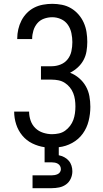

<svg xmlns="http://www.w3.org/2000/svg" viewBox="-20 -763 540 1003"><path d="M150 220V153H250Q258 153 266 151.5Q274 150 281.5 146.5Q289 143 293.5 136Q298 129 298 121Q298 112 294 104.5Q290 97 282.5 92.5Q275 88 266.5 86.5Q258 85 250 85H213V6Q179 1 148.5 -14Q118 -29 96.5 -55Q75 -81 64.5 -113.5Q54 -146 54 -180H132Q132 -156 140 -133Q148 -110 165 -93.5Q182 -77 205.5 -69.5Q229 -62 252 -62Q270 -62 288 -66Q306 -70 320.5 -80.5Q335 -91 346 -105.5Q357 -120 363 -136.5Q369 -153 371.5 -171Q374 -189 374 -207Q374 -225 371.5 -242.5Q369 -260 362.5 -276.5Q356 -293 344.5 -307Q333 -321 318 -330.5Q303 -340 285.5 -343.5Q268 -347 250 -347H194V-417H250Q274 -417 296.5 -426Q319 -435 333.5 -453.5Q348 -472 353 -495.5Q358 -519 358 -543Q358 -566 353 -590Q348 -614 334.5 -633.5Q321 -653 299 -663Q277 -673 253 -673Q231 -673 210 -665.5Q189 -658 175 -641.5Q161 -625 154.5 -603.5Q148 -582 148 -561V-559H70V-562Q70 -586 75.5 -610Q81 -634 92 -655.5Q103 -677 120 -694.5Q137 -712 158.5 -723Q180 -734 204.5 -738.5Q229 -743 253 -743Q278 -743 303.5 -738Q329 -733 351 -720Q373 -707 390 -687.5Q407 -668 417.5 -644.5Q428 -621 432 -595.5Q436 -570 436 -544Q436 -520 432 -495.5Q428 -471 416.5 -449.5Q405 -428 386.5 -411Q368 -394 346 -383Q372 -373 393.5 -354.5Q415 -336 428.5 -312Q442 -288 447 -260.5Q452 -233 452 -205Q452 -168 443 -131.5Q434 -95 412.5 -65Q391 -35 357.5 -16.5Q324 2 287 6V48Q302 51 315.5 58Q329 65 339 76.5Q349 88 353.5 102.5Q358 117 358 132Q358 152 349.5 170.5Q341 189 325 200.5Q309 212 289.5 216Q270 220 250 220Z"/></svg>

Font: Iosevka www.saffi
Style: Regular
Weight: 400
Monospace: yes
Designer: Belleve Invis
Foundry: Belleve Invis
Version: Version 22.0.2; ttfautohint (v1.8.3)